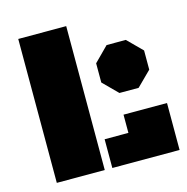

<svg xmlns="http://www.w3.org/2000/svg" viewBox="-98 -741 814 835"><g transform="rotate(-15 309.0 -324.0)"><path d="M56.6 0V-647.9H272.5V0ZM306.6 0V-129.4H413.6V-211.4H609.4V0ZM420.9 -522.9H507.3L572.3 -458V-371.6L507.3 -307.1H420.9L356.4 -371.6V-458Z"/></g></svg>

Font: Black Ops One
Style: Regular
Weight: 400
Designer: James Grieshaber
Foundry: James Grieshaber
Version: Version 1.002